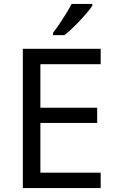

<svg xmlns="http://www.w3.org/2000/svg" viewBox="-20 -964 596 984"><path d="M496 0H97V-714H496V-635H187V-412H478V-334H187V-79H496ZM453 -934Q441 -916 416 -887.5Q391 -859 362.5 -830.5Q334 -802 310 -784H252V-796Q267 -815 284.5 -841Q302 -867 319 -894.5Q336 -922 347 -944H453Z"/></svg>

Font: Noto Sans Marchen
Style: Regular
Weight: 400
Designer: Monotype Design Team
Foundry: Monotype Imaging Inc.
Version: Version 2.003; ttfautohint (v1.8.4.7-5d5b)